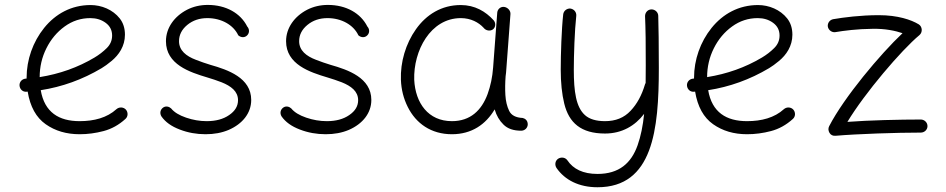

<svg xmlns="http://www.w3.org/2000/svg" viewBox="-20 -537 3923 796"><path d="M500 -43.9C511.2 -53.7 511.7 -71.3 502 -82.5C491.7 -93.8 474.1 -94.2 462.9 -84.5C423.8 -48.8 370.1 -34.7 310.1 -34.7C224.1 -34.7 164.6 -71.3 148.9 -163.1C237.3 -176.8 321.8 -207 401.4 -254.4C413.6 -261.7 427.2 -271.5 442.4 -284.2C472.7 -309.1 498 -345.7 498 -393.1C498 -419.9 490.7 -442.4 476.6 -460.4C447.8 -497.1 400.9 -516.1 355.5 -516.1C275.9 -516.1 210 -479.5 163.1 -421.4C116.2 -363.3 90.3 -289.1 90.3 -214.8V-211.4C88.9 -210.9 87.4 -210.9 85.9 -210.9C70.8 -209.5 59.6 -196.8 61 -181.6C62.5 -166.5 74.7 -155.3 89.8 -156.7C91.3 -156.7 93.3 -156.7 94.7 -157.2C105 -94.7 129.9 -49.8 169.4 -22C209 5.9 255.9 19.5 310.1 19.5C343.3 19.5 376.5 15.1 409.7 6.3C442.4 -2.4 472.7 -19 500 -43.9ZM354.5 -461.9C378.9 -461.9 399.9 -455.6 418 -442.4C436 -429.2 444.8 -411.6 444.8 -389.6C444.8 -369.6 437.5 -352.5 422.9 -337.9C407.7 -322.8 390.6 -309.6 371.6 -298.3C302.7 -257.3 227.1 -230.5 144.5 -217.3C144.5 -259.8 153.8 -299.8 172.4 -336.9C190.9 -374 216.3 -404.3 248 -427.2C279.8 -450.2 314.9 -461.9 354.5 -461.9Z M1004.4 -390.1C1014.6 -399.9 1015.1 -416 1004.9 -427.2C977.1 -482.4 917 -516.6 841.3 -516.6C810.1 -516.6 781.2 -509.8 755.4 -496.6C702.6 -469.2 668 -421.4 668 -366.2C668 -270 766.1 -237.8 839.8 -215.8C859.9 -210 879.4 -203.1 898.9 -195.8C937.5 -180.2 966.8 -158.7 966.8 -121.6C966.8 -97.2 954.6 -76.7 930.2 -60.1C905.8 -43 874.5 -34.7 836.9 -34.7C808.1 -34.7 779.8 -39.6 751.5 -49.3C722.7 -59.1 702.1 -71.8 689.5 -87.4C681.6 -94.7 668.5 -99.1 656.7 -91.3C644.5 -83 641.1 -67.4 649.4 -54.2C665.5 -31.2 690.4 -13.2 725.1 0C759.3 13.2 794.9 19.5 832 19.5C867.7 19.5 899.4 13.7 928.2 1.5C985.4 -23.4 1021.5 -67.9 1021.5 -122.6C1021.5 -214.4 924.8 -247.6 852.5 -268.1C832 -274.4 812 -281.2 792 -289.1C752 -304.2 722.2 -327.6 722.2 -366.2C722.2 -392.1 733.4 -414.6 756.3 -433.6C779.3 -452.6 807.1 -461.9 839.8 -461.9C897.9 -461.9 947.8 -433.6 967.8 -390.6C979.5 -380.4 994.6 -380.4 1004.4 -390.1Z M1502.4 -390.1C1512.7 -399.9 1513.2 -416 1502.9 -427.2C1475.1 -482.4 1415 -516.6 1339.4 -516.6C1308.1 -516.6 1279.3 -509.8 1253.4 -496.6C1200.7 -469.2 1166 -421.4 1166 -366.2C1166 -270 1264.2 -237.8 1337.9 -215.8C1357.9 -210 1377.4 -203.1 1397 -195.8C1435.5 -180.2 1464.8 -158.7 1464.8 -121.6C1464.8 -97.2 1452.6 -76.7 1428.2 -60.1C1403.8 -43 1372.6 -34.7 1335 -34.7C1306.2 -34.7 1277.8 -39.6 1249.5 -49.3C1220.7 -59.1 1200.2 -71.8 1187.5 -87.4C1179.7 -94.7 1166.5 -99.1 1154.8 -91.3C1142.6 -83 1139.2 -67.4 1147.5 -54.2C1163.6 -31.2 1188.5 -13.2 1223.1 0C1257.3 13.2 1293 19.5 1330.1 19.5C1365.7 19.5 1397.5 13.7 1426.3 1.5C1483.4 -23.4 1519.5 -67.9 1519.5 -122.6C1519.5 -214.4 1422.9 -247.6 1350.6 -268.1C1330.1 -274.4 1310.1 -281.2 1290 -289.1C1250 -304.2 1220.2 -327.6 1220.2 -366.2C1220.2 -392.1 1231.4 -414.6 1254.4 -433.6C1277.3 -452.6 1305.2 -461.9 1337.9 -461.9C1396 -461.9 1445.8 -433.6 1465.8 -390.6C1477.5 -380.4 1492.7 -380.4 1502.4 -390.1Z M1853.5 -34.7C1755.4 -34.7 1702.1 -109.9 1697.3 -206.1C1693.4 -325.7 1764.2 -461.9 1890.6 -461.9C1932.1 -461.9 1964.8 -443.8 1984.9 -421.9C1994.1 -409.7 2011.7 -406.7 2023.4 -415C2034.7 -423.3 2036.6 -440.9 2026.9 -452.6C1993.2 -489.7 1948.7 -516.1 1890.1 -516.1C1810.5 -516.1 1747.6 -476.6 1704.6 -416C1661.6 -355.5 1639.6 -279.3 1642.1 -206.5C1643.6 -165.5 1653.3 -127.9 1670.4 -93.8C1704.6 -24.9 1767.6 19.5 1853.5 19.5C1936 19.5 1994.1 -21.5 2030.8 -83.5C2038.1 -58.1 2050.3 -37.1 2067.4 -20.5C2084.5 -3.4 2108.9 4.9 2140.6 4.9C2155.8 4.9 2168 -6.8 2168 -22C2167.5 -38.1 2157.2 -45.4 2147 -47.9C2118.2 -49.3 2099.6 -59.1 2090.8 -77.6C2082 -95.7 2076.7 -117.7 2075.2 -143.1C2073.7 -167 2074.2 -195.3 2076.2 -221.2C2077.6 -230.5 2078.6 -240.2 2079.1 -250L2096.2 -478C2097.7 -492.2 2085.4 -506.3 2070.3 -508.3C2056.2 -510.3 2043 -500 2041.5 -484.9L2024.4 -257.3C2021.5 -217.3 2013.7 -180.7 2001.5 -147C1976.6 -79.6 1930.2 -34.7 1853.5 -34.7Z M2344.7 -501.5C2330.6 -502.9 2316.4 -492.2 2314.9 -477.1C2308.1 -417 2304.7 -311 2304.7 -248.5C2304.7 -194.3 2309.6 -147 2319.3 -107.4C2338.9 -27.8 2388.7 16.6 2488.3 16.6C2558.6 16.6 2612.8 -15.6 2650.4 -64.9C2645.5 -15.6 2636.7 27.3 2623.5 64.9C2597.2 139.6 2546.4 184.1 2457 184.1C2397 184.1 2356.4 163.6 2332.5 127.9C2324.2 115.7 2307.1 112.8 2293.9 121.1C2281.7 129.4 2278.8 146 2287.1 159.2C2321.8 209.5 2380.4 239.3 2457 239.3C2687 239.3 2711.4 0.5 2711.4 -254.9C2711.4 -350.6 2710.4 -425.3 2709 -471.7C2708.5 -486.8 2695.3 -498.5 2680.2 -498C2665 -497.6 2653.8 -484.4 2654.3 -469.2C2655.3 -446.3 2656.2 -417 2656.7 -380.4C2657.2 -343.8 2657.2 -306.2 2657.2 -266.6C2657.2 -241.2 2657.2 -216.3 2656.7 -192.4C2655.3 -190.9 2654.3 -189 2653.8 -186.5C2640.6 -142.1 2621.1 -106 2594.2 -77.6C2567.4 -48.8 2532.2 -34.7 2488.3 -34.7C2451.7 -34.7 2423.8 -43 2405.3 -59.6C2368.2 -92.8 2358.9 -156.7 2358.9 -248.5C2358.9 -306.2 2362.3 -411.1 2369.1 -471.2C2370.6 -486.3 2359.9 -499.5 2344.7 -501.5Z M3267.1 -43.9C3278.3 -53.7 3278.8 -71.3 3269 -82.5C3258.8 -93.8 3241.2 -94.2 3230 -84.5C3190.9 -48.8 3137.2 -34.7 3077.1 -34.7C2991.2 -34.7 2931.6 -71.3 2916 -163.1C3004.4 -176.8 3088.9 -207 3168.5 -254.4C3180.7 -261.7 3194.3 -271.5 3209.5 -284.2C3239.7 -309.1 3265.1 -345.7 3265.1 -393.1C3265.1 -419.9 3257.8 -442.4 3243.7 -460.4C3214.8 -497.1 3168 -516.1 3122.6 -516.1C3043 -516.1 2977.1 -479.5 2930.2 -421.4C2883.3 -363.3 2857.4 -289.1 2857.4 -214.8V-211.4C2856 -210.9 2854.5 -210.9 2853 -210.9C2837.9 -209.5 2826.7 -196.8 2828.1 -181.6C2829.6 -166.5 2841.8 -155.3 2856.9 -156.7C2858.4 -156.7 2860.4 -156.7 2861.8 -157.2C2872.1 -94.7 2897 -49.8 2936.5 -22C2976.1 5.9 3022.9 19.5 3077.1 19.5C3110.4 19.5 3143.6 15.1 3176.8 6.3C3209.5 -2.4 3239.7 -19 3267.1 -43.9ZM3121.6 -461.9C3146 -461.9 3167 -455.6 3185.1 -442.4C3203.1 -429.2 3211.9 -411.6 3211.9 -389.6C3211.9 -369.6 3204.6 -352.5 3189.9 -337.9C3174.8 -322.8 3157.7 -309.6 3138.7 -298.3C3069.8 -257.3 2994.1 -230.5 2911.6 -217.3C2911.6 -259.8 2920.9 -299.8 2939.5 -336.9C2958 -374 2983.4 -404.3 3015.1 -427.2C3046.9 -450.2 3082 -461.9 3121.6 -461.9Z M3412.1 -426.3C3414.6 -412.1 3429.2 -401.4 3443.4 -403.8C3478 -409.7 3534.7 -417 3595.7 -417.5C3649.9 -418.9 3692.9 -409.2 3721.7 -399.4C3630.4 -313.5 3479 -133.3 3417.5 -13.7C3413.1 -4.9 3413.6 4.4 3418.9 13.7C3424.3 22.9 3433.1 26.9 3444.3 25.9C3534.7 18.1 3698.2 12.7 3797.4 12.7C3812.5 12.7 3825.2 1 3825.2 -14.2C3825.2 -29.3 3812.5 -41.5 3797.4 -41.5C3712.9 -41.5 3582 -38.6 3493.2 -31.7C3565.4 -151.4 3716.3 -328.6 3792 -391.6C3805.7 -403.3 3804.2 -426.3 3789.1 -436C3757.8 -455.1 3701.7 -474.1 3623.5 -474.1C3546.9 -474.1 3477.1 -464.8 3434.6 -457.5C3420.4 -455.1 3409.7 -441.4 3412.1 -426.3Z"/></svg>

Font: Mikhak Light
Style: Regular
Weight: 300
Designer: Amin Abedi
Version: Version 3.2